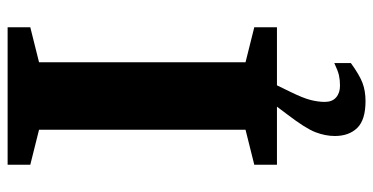

<svg xmlns="http://www.w3.org/2000/svg" viewBox="-258 -489 980 504"><g transform="rotate(-90 232.0 -237.0)"><path d="M243 35Q226.5 68.5 221.5 88.5Q216.5 108.5 216.5 125.5Q216.5 145 228.2 155.2Q240 165.5 259 165.5Q274 165.5 286.2 162.8Q298.5 160 318.5 150.5V194Q287.5 216.5 266.5 224.5Q245.5 232.5 218.5 232.5Q169.5 232.5 148.2 210.8Q127 189 127 152Q127 127 137 101Q147 75 183 28L204 0H51.5V-59.5L143.5 -82.5V-624.5L51.5 -647.5V-707H412.5V-647.5L320.5 -624.5V-82.5L412.5 -59.5V0H260Z"/></g></svg>

Font: Newsreader Caption SemiBold
Style: Regular
Weight: 600
Designer: Hugues Gentile
Foundry: Production Type
Version: Version 1.001